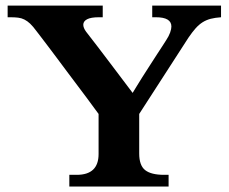

<svg xmlns="http://www.w3.org/2000/svg" viewBox="-20 -679 834 699"><path d="M486.8 -264.2V-120.1Q486.8 -76.7 508.5 -59.6Q530.3 -42.5 577.1 -42.5H593.8V0H232.4V-42.5H259.3Q338.9 -42.5 338.9 -118.2V-264.2Q333.5 -271.5 322 -287.1Q310.5 -302.7 295.2 -323.5Q279.8 -344.2 261.5 -368.4Q243.2 -392.6 224.6 -417.5Q206.1 -442.4 188 -466.6Q169.9 -490.7 154.8 -510.7Q139.6 -530.8 128.4 -545.4Q117.2 -560.1 112.3 -566.4Q100.1 -583 89.8 -592.8Q79.6 -602.5 68.8 -607.9Q58.1 -613.3 45.9 -614.7Q33.7 -616.2 17.1 -616.2H7.8V-658.7H354V-616.2H340.3Q311 -616.2 297.1 -608.9Q283.2 -601.6 283.2 -588.9Q283.2 -577.6 293.5 -563.5Q335 -510.3 378.2 -452.9Q421.4 -395.5 462.9 -340.8Q466.8 -347.2 476.1 -362.5Q485.4 -377.9 497.8 -397.5Q510.3 -417 524.2 -438.7Q538.1 -460.4 550.5 -479.5Q563 -498.5 572.3 -512.9Q581.5 -527.3 585 -532.7Q594.7 -547.4 599.4 -560.5Q604 -573.7 604 -582.5Q604 -616.2 547.4 -616.2H534.2V-658.7H784.7V-616.2Q763.2 -614.7 747.1 -610.6Q731 -606.4 717.5 -597.9Q704.1 -589.4 692.1 -575.9Q680.2 -562.5 666.5 -542.5Z"/></svg>

Font: XB Niloofar
Style: Bold
Weight: 700
Designer: Behnam
Foundry: Irmug
Version: Version 7.201 2008